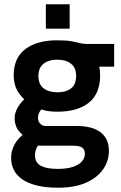

<svg xmlns="http://www.w3.org/2000/svg" viewBox="-20 -690 573 910"><path d="M256.3 199.7Q197.3 199.7 154.8 189.2Q112.3 178.7 85.2 159.7Q58.1 140.6 45.4 115Q32.7 89.4 32.7 59.1Q32.7 36.1 40 15.4Q47.4 -5.4 59.8 -22.2Q72.3 -39.1 87.4 -50.8Q64.9 -69.8 57.1 -89.4Q49.3 -108.9 49.3 -128.9Q49.3 -155.3 64 -180.4Q78.6 -205.6 109.9 -234.4L118.7 -199.2Q81.1 -227.1 63 -258.8Q44.9 -290.5 44.9 -333Q44.9 -415.5 100.1 -457.3Q155.3 -499 251.5 -499Q293.5 -499 317.4 -494.6Q341.3 -490.2 356.9 -486.1Q372.6 -481.9 387.7 -481.9H521V-374H414.6L435.5 -414.6Q454.6 -378.9 454.6 -333Q454.6 -246.6 401.6 -203.6Q348.6 -160.6 251.5 -160.6Q211.9 -160.6 182.6 -169.2Q153.3 -177.7 130.4 -190.9H192.9Q177.7 -176.3 168.9 -161.9Q160.2 -147.5 160.2 -131.3Q160.2 -114.7 170.4 -103.8Q180.7 -92.8 197.8 -92.8H343.3Q418 -92.8 457 -62.7Q496.1 -32.7 496.1 25.4Q496.1 73.2 468.3 113Q440.4 152.8 387 176.3Q333.5 199.7 256.3 199.7ZM254.4 110.4Q299.3 110.4 327.4 100.3Q355.5 90.3 368.9 74.2Q382.3 58.1 382.3 39.6Q382.3 20 370.6 10.3Q358.9 0.5 324.2 0.5H104L195.3 -46.4Q172.9 -22.5 159.2 0.7Q145.5 23.9 145.5 45.9Q145.5 59.1 150.1 70.6Q154.8 82 166.7 91.1Q178.7 100.1 200.2 105.2Q221.7 110.4 254.4 110.4ZM251.5 -252.4Q293.5 -252.4 317.1 -271.5Q340.8 -290.5 340.8 -330.1Q340.8 -368.7 316.7 -387.9Q292.5 -407.2 251.5 -407.2Q210.9 -407.2 186.5 -387.9Q162.1 -368.7 162.1 -330.1Q162.1 -291 186 -272Q210 -252.9 251.5 -252.4ZM197.3 -554.2V-669.9H310.1V-554.2Z"/></svg>

Font: Anaheim
Style: Bold
Weight: 700
Version: Version 2.001